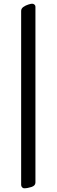

<svg xmlns="http://www.w3.org/2000/svg" viewBox="-20 -726 306 1035"><path d="M94 271V-667Q94 -680 106 -688.5Q118 -697 132.5 -701.5Q147 -706 153 -706Q160 -706 165.5 -701.5Q171 -697 171 -690V258Q171 275 149.5 282Q128 289 110 289Q104 289 99 283.5Q94 278 94 271Z"/></svg>

Font: EB Garamond Medium
Style: Regular
Weight: 500
Designer: Georg Duffner and Octavio Pardo
Foundry: Georg Duffner
Version: Version 1.000